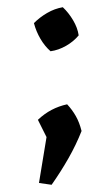

<svg xmlns="http://www.w3.org/2000/svg" viewBox="-20 -410 308 532"><path d="M88 97 113 -55 206 -47Q191 -9 170 28Q149 65 123 102ZM123 -2 85 -78Q103 -95 123 -105.5Q143 -116 166 -121Q180 -106 190 -88.5Q200 -71 206 -47ZM120 -268Q104 -282 92 -302.5Q80 -323 74 -346Q90 -362 110.5 -374Q131 -386 154 -390Q170 -375 182.5 -354Q195 -333 198 -312Q184 -295 163 -283Q142 -271 120 -268Z"/></svg>

Font: Piazzolla 24pt Medium
Style: Regular
Weight: 500
Designer: Juan Pablo del Peral
Foundry: Huerta Tipografica
Version: Version 2.005